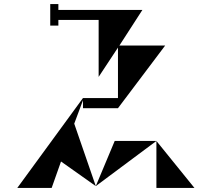

<svg xmlns="http://www.w3.org/2000/svg" viewBox="-20 -867 1040 944"><path d="M792 -643 560 -335H388V-374L345 -259L451 48L280 -73L234 57H65L388 -385H560V-633L465 -489V-769H267V-741H227V-847H267V-818H680L567 -643ZM451 48 544 -174H749ZM936 57H749V-174Z"/></svg>

Font: Chokokutai
Style: Regular
Weight: 400
Designer: 108号,108go
Foundry: Font Zone 108
Version: Version 1.000; ttfautohint (v1.8.3)